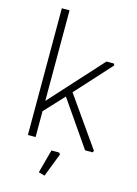

<svg xmlns="http://www.w3.org/2000/svg" viewBox="-137 -813 772 1083"><g transform="rotate(15 248.5 -271.5)"><path d="M85 0V-740H130V-211L406 -515H449L454 -505L266 -298L468 -10L463 0H419L236 -265L130 -151V0ZM199 187 236 50H282L288 60L235 197Z"/></g></svg>

Font: Oxanium ExtraLight
Style: Regular
Weight: 200
Designer: Severin Meyer
Version: Version 2.000